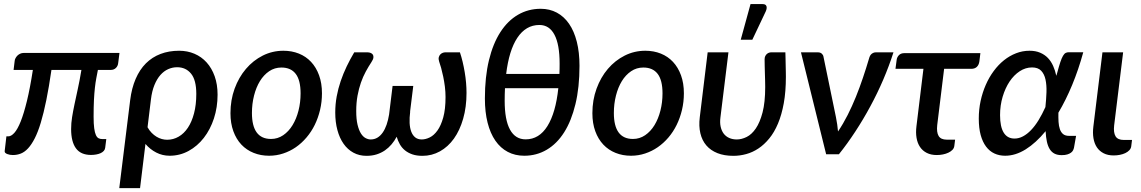

<svg xmlns="http://www.w3.org/2000/svg" viewBox="-20 -772 5710 961"><path d="M578 -507 571.5 -456Q570 -441.5 560 -431.8Q550 -422 534 -422H470Q466 -401.5 462 -380.5Q458 -359.5 455 -332.8Q452 -306 450.2 -271Q448.5 -236 448.5 -188Q448.5 -152 451.5 -130Q454.5 -108 460 -96Q465.5 -84 473.5 -80Q481.5 -76 491.5 -76H512L506.5 -32.5Q505.5 -23.5 499.5 -16.8Q493.5 -10 483.8 -5.5Q474 -1 461.5 1.2Q449 3.5 435.5 3.5Q384.5 3.5 360.2 -29.5Q336 -62.5 336 -126Q336 -156 340.8 -185.5Q345.5 -215 352.8 -249.5Q360 -284 369.2 -325.8Q378.5 -367.5 387.5 -422H237.5Q225 -336 211.8 -270.8Q198.5 -205.5 184.2 -158.2Q170 -111 154 -79.8Q138 -48.5 120.8 -29.8Q103.5 -11 84.5 -3.5Q65.5 4 44.5 4Q37.5 4 30 2.8Q22.5 1.5 16.2 -1Q10 -3.5 6.2 -7.2Q2.5 -11 3.5 -16.5L12 -89.5H21.5Q36 -89.5 52 -107.2Q68 -125 83.8 -164.5Q99.5 -204 115 -267.5Q130.5 -331 144.5 -422H48L53.5 -467.5Q54 -474 57.8 -481Q61.5 -488 67.2 -493.8Q73 -499.5 81 -503.2Q89 -507 98.5 -507Z M631.5 -270.5Q639 -331 659 -377.2Q679 -423.5 710.2 -454.8Q741.5 -486 783.5 -502Q825.5 -518 876.5 -518Q918 -518 953.2 -503Q988.5 -488 1014.2 -459.5Q1040 -431 1054.5 -390.2Q1069 -349.5 1069 -298Q1069 -235 1050.8 -179.2Q1032.5 -123.5 1000.2 -82Q968 -40.5 924 -16.5Q880 7.5 829 7.5Q793 7.5 762 -8.5Q731 -24.5 708 -51.5L681 169.5H577ZM718.5 -135Q727.5 -119 739 -107.2Q750.5 -95.5 763.2 -87.8Q776 -80 789.8 -76.2Q803.5 -72.5 816.5 -72.5Q847.5 -72.5 874.2 -88Q901 -103.5 920.5 -132.8Q940 -162 951.2 -204.8Q962.5 -247.5 962.5 -302Q962.5 -371.5 936.2 -403.5Q910 -435.5 866.5 -435.5Q843.5 -435.5 822 -426Q800.5 -416.5 783 -396.8Q765.5 -377 753 -346.5Q740.5 -316 735.5 -274.5Z M1336.5 -76.5Q1370 -76.5 1397.5 -95.2Q1425 -114 1444.2 -145.5Q1463.5 -177 1474 -218.2Q1484.5 -259.5 1484.5 -304.5Q1484.5 -370.5 1460.2 -402.2Q1436 -434 1388.5 -434Q1354.5 -434 1327.2 -415.5Q1300 -397 1281 -366Q1262 -335 1251.5 -293.5Q1241 -252 1241 -206.5Q1241 -76.5 1336.5 -76.5ZM1327 7.5Q1285 7.5 1249.5 -6.8Q1214 -21 1188.2 -48.2Q1162.5 -75.5 1148 -115.2Q1133.5 -155 1133.5 -205.5Q1133.5 -271 1154.2 -328Q1175 -385 1211 -427.2Q1247 -469.5 1295.2 -493.8Q1343.5 -518 1398.5 -518Q1440.5 -518 1476 -503.8Q1511.5 -489.5 1537 -462.2Q1562.5 -435 1577 -395.2Q1591.5 -355.5 1591.5 -305Q1591.5 -262 1582 -222Q1572.5 -182 1555.5 -147.2Q1538.5 -112.5 1514.2 -84Q1490 -55.5 1460.8 -35.2Q1431.5 -15 1397.5 -3.8Q1363.5 7.5 1327 7.5Z M1835.5 -74Q1854 -74 1869 -83Q1884 -92 1895.5 -108.5Q1907 -125 1915 -148Q1923 -171 1927.5 -199L1945 -342H2048.5L2032.5 -213H2033Q2029 -182 2030.2 -156.5Q2031.5 -131 2038.5 -112.8Q2045.5 -94.5 2058.5 -84.2Q2071.5 -74 2091 -74Q2110 -74 2131 -84.2Q2152 -94.5 2169.5 -118.8Q2187 -143 2198.5 -184Q2210 -225 2210 -286.5Q2210 -311.5 2206.8 -337.8Q2203.5 -364 2198.5 -388Q2193.5 -412 2188 -432Q2182.5 -452 2178 -464Q2174 -476.5 2176.2 -485.2Q2178.5 -494 2183.8 -499.5Q2189 -505 2195.8 -507.5Q2202.5 -510 2208 -510H2282Q2289.5 -488 2295.5 -462.8Q2301.5 -437.5 2306 -410.8Q2310.5 -384 2312.8 -357.5Q2315 -331 2315 -307Q2315 -236 2298.2 -177.8Q2281.5 -119.5 2252 -78.2Q2222.5 -37 2182 -14.5Q2141.5 8 2094.5 8Q2066 8 2044.5 0.8Q2023 -6.5 2007.2 -19.2Q1991.5 -32 1981.5 -49.5Q1971.5 -67 1965.5 -87.5Q1954.5 -67 1939.8 -49.5Q1925 -32 1906.5 -19.2Q1888 -6.5 1865 0.8Q1842 8 1814.5 8Q1778 8 1749 -7.8Q1720 -23.5 1699.8 -52.2Q1679.5 -81 1668.8 -120.8Q1658 -160.5 1658 -208.5Q1658 -250 1665.2 -289.2Q1672.5 -328.5 1685.2 -366Q1698 -403.5 1715.2 -439.5Q1732.5 -475.5 1753 -510H1820.5Q1827.5 -510 1834.8 -507.2Q1842 -504.5 1846 -498.8Q1850 -493 1849 -483.8Q1848 -474.5 1839 -461Q1824.5 -439 1810.8 -413.8Q1797 -388.5 1786.5 -358.5Q1776 -328.5 1769.5 -293.2Q1763 -258 1763 -216Q1763 -175.5 1769.5 -148.2Q1776 -121 1786.2 -104.5Q1796.5 -88 1809.5 -81Q1822.5 -74 1835.5 -74Z M2686.5 -728Q2731 -728 2767 -708.8Q2803 -689.5 2828.2 -653Q2853.5 -616.5 2867 -563.2Q2880.5 -510 2880.5 -442.5Q2880.5 -334.5 2860.2 -250.8Q2840 -167 2803.8 -109.8Q2767.5 -52.5 2716.5 -22.5Q2665.5 7.5 2604 7.5Q2558 7.5 2521.5 -11.8Q2485 -31 2459.5 -67.8Q2434 -104.5 2420.5 -157.8Q2407 -211 2407 -279Q2407 -386.5 2427.2 -470.2Q2447.5 -554 2484.5 -611.2Q2521.5 -668.5 2572.8 -698.2Q2624 -728 2686.5 -728ZM2611 -74.5Q2678.5 -74.5 2720 -141Q2761.5 -207.5 2774.5 -330.5H2507.5Q2506 -299.5 2506 -267.5Q2506 -171.5 2532.8 -123Q2559.5 -74.5 2611 -74.5ZM2680 -647Q2645.5 -647 2618 -630.8Q2590.5 -614.5 2569.5 -583Q2548.5 -551.5 2534.5 -506Q2520.5 -460.5 2513.5 -402H2780Q2780.5 -414.5 2780.8 -427.2Q2781 -440 2781 -453.5Q2781 -549.5 2755.2 -598.2Q2729.5 -647 2680 -647Z M3148 -76.5Q3181.5 -76.5 3209 -95.2Q3236.5 -114 3255.8 -145.5Q3275 -177 3285.5 -218.2Q3296 -259.5 3296 -304.5Q3296 -370.5 3271.8 -402.2Q3247.5 -434 3200 -434Q3166 -434 3138.8 -415.5Q3111.5 -397 3092.5 -366Q3073.5 -335 3063 -293.5Q3052.5 -252 3052.5 -206.5Q3052.5 -76.5 3148 -76.5ZM3138.5 7.5Q3096.5 7.5 3061 -6.8Q3025.5 -21 2999.8 -48.2Q2974 -75.5 2959.5 -115.2Q2945 -155 2945 -205.5Q2945 -271 2965.8 -328Q2986.5 -385 3022.5 -427.2Q3058.5 -469.5 3106.8 -493.8Q3155 -518 3210 -518Q3252 -518 3287.5 -503.8Q3323 -489.5 3348.5 -462.2Q3374 -435 3388.5 -395.2Q3403 -355.5 3403 -305Q3403 -262 3393.5 -222Q3384 -182 3367 -147.2Q3350 -112.5 3325.8 -84Q3301.5 -55.5 3272.2 -35.2Q3243 -15 3209 -3.8Q3175 7.5 3138.5 7.5Z M3477 0ZM3626 -510 3586 -185Q3582.5 -158.5 3587 -138Q3591.5 -117.5 3602.2 -103.2Q3613 -89 3629.8 -81.5Q3646.5 -74 3668 -74Q3692 -74 3717.2 -86.5Q3742.5 -99 3763 -129Q3783.5 -159 3796.8 -209.5Q3810 -260 3810 -336.5Q3810 -351 3809.5 -368.5Q3809 -386 3808.5 -404.2Q3808 -422.5 3807.5 -440.8Q3807 -459 3807 -475Q3807 -484.5 3810.2 -491Q3813.5 -497.5 3818.2 -501.8Q3823 -506 3828.5 -508Q3834 -510 3839.5 -510H3911Q3911.5 -496.5 3911.8 -479.5Q3912 -462.5 3912.5 -445.5Q3913 -428.5 3913.2 -413.2Q3913.5 -398 3913.5 -387.5Q3913.5 -313.5 3903 -255.5Q3892.5 -197.5 3874 -153.5Q3855.5 -109.5 3830.2 -78.8Q3805 -48 3776 -28.8Q3747 -9.5 3715 -0.8Q3683 8 3651 8Q3605 8 3571 -5.5Q3537 -19 3515.5 -44Q3494 -69 3485.5 -104.8Q3477 -140.5 3482.5 -185L3522 -510ZM3687.5 -573 3736.5 -751.5H3797.5Q3812 -751.5 3816 -741.8Q3820 -732 3813 -715.5L3745.5 -573Z M4452 -510Q4430 -441.5 4400.8 -373.2Q4371.5 -305 4336.2 -239.8Q4301 -174.5 4261.2 -113.8Q4221.5 -53 4179 0H4115L3989 -510H4074Q4085.5 -510 4092.8 -503.8Q4100 -497.5 4101.5 -489L4164 -186Q4171.5 -149 4174.5 -114Q4200.5 -152.5 4222.8 -196.5Q4245 -240.5 4264 -287.5Q4283 -334.5 4299.2 -382.8Q4315.5 -431 4329.5 -478.5Q4334 -496 4343.5 -503Q4353 -510 4363.5 -510Z M4468 -472.5Q4469.5 -485.5 4479.2 -495.8Q4489 -506 4506.5 -506H4887L4882 -464.5Q4879.5 -447 4869.2 -437.2Q4859 -427.5 4841.5 -427.5H4705.5L4671 -146Q4667 -110 4678 -91.5Q4689 -73 4719 -73H4760.5L4756.5 -41Q4755 -30 4747 -21.8Q4739 -13.5 4726.8 -7.8Q4714.5 -2 4699.5 1Q4684.5 4 4669 4Q4639.5 4 4618.5 -6.8Q4597.5 -17.5 4584.8 -36.5Q4572 -55.5 4567.5 -82Q4563 -108.5 4567 -140L4602 -427.5H4462Z M5355.5 -32.5Q5354 -26 5350.8 -19.5Q5347.5 -13 5340.5 -7.8Q5333.5 -2.5 5322.2 1Q5311 4.5 5294 4.5Q5273 4.5 5258.5 -2.8Q5244 -10 5234.5 -25Q5225 -40 5220 -62.5Q5215 -85 5213.5 -115.5Q5165 -56.5 5113.8 -24.5Q5062.5 7.5 5011 7.5Q4981.5 7.5 4957.2 -3.8Q4933 -15 4915.5 -38.2Q4898 -61.5 4888.5 -96.2Q4879 -131 4879 -178.5Q4879 -224 4888.2 -266.8Q4897.5 -309.5 4914 -347.2Q4930.5 -385 4953.8 -416.5Q4977 -448 5005.2 -470.5Q5033.5 -493 5065.8 -505.5Q5098 -518 5133 -518Q5163.5 -518 5186.2 -508.2Q5209 -498.5 5225 -481.8Q5241 -465 5251.2 -442Q5261.5 -419 5267 -392.5L5271.5 -407.5Q5280.5 -441 5287.2 -461.2Q5294 -481.5 5300.5 -492.5Q5307 -503.5 5313.8 -507Q5320.5 -510.5 5329 -510.5H5402Q5378 -423 5346.5 -347Q5315 -271 5277.5 -208Q5277 -183 5278.2 -162Q5279.5 -141 5285 -125.2Q5290.5 -109.5 5301.2 -100.8Q5312 -92 5331 -92H5366ZM5058 -78.5Q5079.5 -78.5 5100.2 -89.5Q5121 -100.5 5140.5 -120.8Q5160 -141 5178 -170.2Q5196 -199.5 5212.5 -236Q5216.5 -274.5 5217.8 -310.2Q5219 -346 5213 -373.8Q5207 -401.5 5191.2 -418Q5175.5 -434.5 5145.5 -434.5Q5113 -434.5 5084 -415.5Q5055 -396.5 5033.2 -364Q5011.5 -331.5 4998.5 -288Q4985.5 -244.5 4985.5 -195.5Q4985.5 -137.5 5003.8 -108Q5022 -78.5 5058 -78.5Z M5498 -510H5601.5L5556.5 -144Q5552.5 -108.5 5563.5 -90Q5574.5 -71.5 5605 -71.5H5646L5642 -39.5Q5640.5 -28.5 5632.5 -20Q5624.5 -11.5 5612.5 -5.8Q5600.5 0 5585.2 3Q5570 6 5554.5 6Q5525 6 5504 -4.8Q5483 -15.5 5470.2 -34.5Q5457.5 -53.5 5453 -80.2Q5448.5 -107 5452.5 -138.5Z"/></svg>

Font: Lato Semibold
Style: Italic
Weight: 600
Italic angle: -7°
Designer: Lukasz Dziedzic
Foundry: tyPoland Lukasz Dziedzic
Version: Version 2.006; 2014-01-15